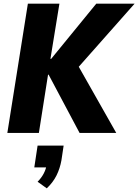

<svg xmlns="http://www.w3.org/2000/svg" viewBox="-20 -725 754 1047"><path d="M20 0 132 -705H304L255 -404H259L505 -705H714L383 -331L384 -406L614 0H414L245 -318H242L192 0ZM235 302 185 266Q206 245 218.5 221Q231 197 234 174L262 188H167L185 69H327L315 149Q307 194 288 232Q269 270 235 302Z"/></svg>

Font: Nunito Sans 10pt Condensed Black
Style: Italic
Weight: 900
Width: 3
Italic angle: -9°
Designer: Vernon Adams
Foundry: Vernon Adams
Version: Version 3.101;gftools[0.9.27]